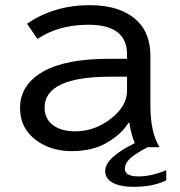

<svg xmlns="http://www.w3.org/2000/svg" viewBox="-20 -599 690 738"><path d="M468.3 -373V-390.1Q468.3 -503.9 319.8 -503.9Q204.6 -503.9 124 -449.2L84 -507.8Q188 -579.1 324.7 -579.1Q447.3 -579.1 509.8 -516.6Q558.1 -468.3 558.1 -383.8V-191.9Q558.1 -90.3 593.3 -33.2H547.4Q503.9 -9.8 485.4 5.4Q460 26.9 460 49.8Q460 79.1 512.7 79.1Q562 79.1 619.1 55.2V94.2Q568.4 119.1 493.7 119.1Q450.7 119.1 423.8 108.4Q384.3 92.3 384.3 58.1Q384.3 7.3 498 -48.8Q483.4 -84.5 477.1 -127H474.1Q446.8 -83.5 392.1 -51.3Q336.9 -18.1 254.9 -18.1Q193.4 -18.1 145.5 -43.5Q57.1 -90.3 57.1 -184.6Q57.1 -273.4 146.5 -324.2Q232.4 -373 399.9 -373ZM468.3 -304.2H405.3Q151.4 -304.2 151.4 -185.1Q151.4 -142.1 184.1 -117.7Q215.8 -94.2 269.5 -94.2Q343.3 -94.2 405.3 -142.1Q468.3 -190.9 468.3 -250Z"/></svg>

Font: BIZ UDPGothic
Style: Regular
Weight: 400
Designer: TypeBank Co., Ltd.
Foundry: Morisawa Inc.
Version: Version 1.051